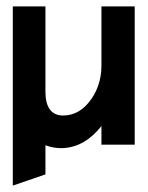

<svg xmlns="http://www.w3.org/2000/svg" viewBox="-20 -452 461 600"><path d="M20 128 122 93V2C136 7 152 11 170 11C225 11 266 -19 297 -58V0H401V-432H297V-246C297 -198 280 -160 259 -134C240 -110 214 -91 177 -91C139 -91 122 -119 122 -165V-432H20Z"/></svg>

Font: Charger Sport
Style: BlkNrw
Weight: 900
Designer: Jasper
Foundry: Cannot Into Space Fonts
Version: Version 1.1